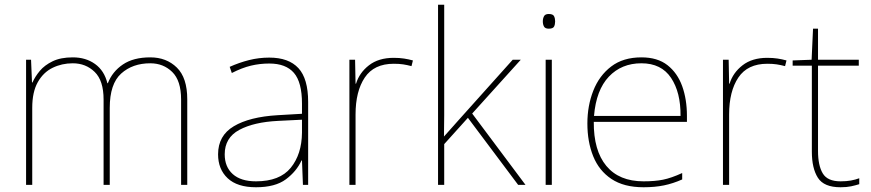

<svg xmlns="http://www.w3.org/2000/svg" viewBox="-20 -780 3673 810"><path d="M614 -538Q682 -538 726 -495Q770 -452 770 -361V0H744V-360Q744 -440 706.5 -476.5Q669 -513 614 -513Q539 -513 491 -469.5Q443 -426 443 -325V0H417V-360Q417 -440 379.5 -476.5Q342 -513 287 -513Q241 -513 202 -494Q163 -475 139.5 -433.5Q116 -392 116 -325V0H90V-528H111L115 -432H117Q128 -457 148 -481Q168 -505 202 -521.5Q236 -538 287 -538Q342 -538 381 -510Q420 -482 433 -429H435Q454 -478 498.5 -508Q543 -538 614 -538Z M1116 -537Q1198 -537 1239 -492.5Q1280 -448 1280 -350V0H1258L1254 -103H1252Q1231 -57 1186 -23.5Q1141 10 1060 10Q981 10 940.5 -28Q900 -66 900 -129Q900 -208 966.5 -247.5Q1033 -287 1151 -294L1254 -300V-343Q1254 -433 1220 -472.5Q1186 -512 1116 -512Q1076 -512 1038.5 -503Q1001 -494 958 -472L949 -498Q989 -516 1030.5 -526.5Q1072 -537 1116 -537ZM1153 -270Q1051 -265 989.5 -232Q928 -199 928 -129Q928 -76 962 -45.5Q996 -15 1060 -15Q1160 -15 1206.5 -72Q1253 -129 1254 -220V-275Z M1641 -536Q1665 -536 1684.5 -533Q1704 -530 1722 -525L1716 -501Q1697 -506 1680.5 -508.5Q1664 -511 1641 -511Q1558 -511 1519 -453Q1480 -395 1480 -297V0H1454V-528H1478L1480 -427H1482Q1496 -473 1536.5 -504.5Q1577 -536 1641 -536Z M1854 -385Q1854 -337 1854 -294Q1854 -251 1853 -204Q1870 -223 1882 -236.5Q1894 -250 1910 -268L2143 -528H2177L1972 -301L2197 0H2166L1954 -283L1854 -172V0H1828V-760H1854Z M2295 -721Q2313 -721 2317.5 -711.5Q2322 -702 2322 -690Q2322 -677 2317.5 -668Q2313 -659 2295 -659Q2280 -659 2275 -668Q2270 -677 2270 -690Q2270 -702 2275 -711.5Q2280 -721 2295 -721ZM2308 -528V0H2282V-528Z M2686 -538Q2754 -538 2796 -505Q2838 -472 2858 -416.5Q2878 -361 2878 -291V-266H2485Q2484 -145 2538 -80Q2592 -15 2695 -15Q2743 -15 2777.5 -22Q2812 -29 2858 -50V-23Q2820 -6 2781.5 2Q2743 10 2695 10Q2612 10 2559.5 -25Q2507 -60 2482.5 -121Q2458 -182 2458 -259Q2458 -334 2483 -397.5Q2508 -461 2558.5 -499.5Q2609 -538 2686 -538ZM2686 -513Q2602 -513 2548.5 -456.5Q2495 -400 2486 -291H2851Q2852 -390 2811 -451.5Q2770 -513 2686 -513Z M3217 -536Q3241 -536 3260.5 -533Q3280 -530 3298 -525L3292 -501Q3273 -506 3256.5 -508.5Q3240 -511 3217 -511Q3134 -511 3095 -453Q3056 -395 3056 -297V0H3030V-528H3054L3056 -427H3058Q3072 -473 3112.5 -504.5Q3153 -536 3217 -536Z M3526 -15Q3551 -15 3570 -18.5Q3589 -22 3605 -28V-3Q3589 2 3570.5 6Q3552 10 3526 10Q3456 10 3430.5 -30Q3405 -70 3405 -140V-503H3324V-525L3404 -528L3410 -659H3431V-528H3603V-503H3431V-143Q3431 -82 3451 -48.5Q3471 -15 3526 -15Z"/></svg>

Font: Noto Sans Thaana Thin
Style: Regular
Weight: 100
Designer: David Williams
Foundry: Google Inc.
Version: Version 3.001; ttfautohint (v1.8.4.7-5d5b)